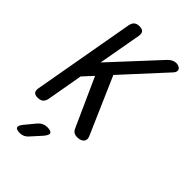

<svg xmlns="http://www.w3.org/2000/svg" viewBox="-287 -837 1174 1174"><g transform="rotate(45 300.0 -250.0)"><path d="M108 -35Q104 -12 91 -1Q78 10 55 10Q32 10 23 -1Q14 -12 18 -35L135 -695Q139 -718 151.5 -729Q164 -740 187 -740Q210 -740 219.5 -729Q229 -718 225 -695L175 -415L450 -712Q463 -726 477 -733Q491 -740 505 -740Q514 -740 524 -736.5Q534 -733 539.5 -726Q545 -719 544 -708.5Q543 -698 530 -684L284 -416L443 -51Q450 -36 449 -24.5Q448 -13 441 -5.5Q434 2 423 6Q412 10 398 10Q379 10 367.5 2.5Q356 -5 350 -20L209 -333L149 -268ZM112 187 164 124Q177 109 191.5 102Q206 95 223 95Q258 95 263 109Q268 123 242 152L186 214Q175 227 161 233.5Q147 240 131 240Q99 240 94.5 226.5Q90 213 112 187Z"/></g></svg>

Font: Maple Mono NL
Style: Italic
Weight: 400
Italic angle: -10°
Monospace: yes
Designer: subframe7536
Version: Version 7.000